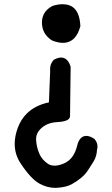

<svg xmlns="http://www.w3.org/2000/svg" viewBox="-20 -846 540 925"><path d="M281.2 -825.7Q317.9 -825.7 338.9 -804.7Q364.7 -778.3 367.2 -719.7Q356.9 -681.6 337.4 -661.6Q315.4 -639.6 282.7 -639.6Q259.3 -639.6 230 -651.4Q182.1 -682.6 182.1 -737.3Q182.1 -791 232.9 -817.4L234.4 -817.9Q259.8 -825.7 281.2 -825.7ZM274.4 -568.8Q296.4 -568.8 309.6 -548.3Q315.9 -539.1 320.3 -524.4L317.4 -287.1Q317.4 -278.8 311 -272.5Q298.8 -260.3 257.3 -257.8Q206.1 -255.9 174.8 -224.6Q153.8 -203.6 153.8 -176.8Q153.8 -175.3 153.8 -174.3Q155.3 -139.6 168.9 -106.9Q182.1 -75.7 211.9 -56.2Q225.1 -47.9 243.9 -47.9Q262.7 -47.9 288.1 -58.6Q335.9 -79.1 351.6 -143.6Q357.4 -168.5 368.9 -179.9Q380.4 -191.4 396.2 -191.4Q412.1 -191.4 435.1 -176.8L435.5 -175.8Q449.7 -159.7 449.7 -140.1Q449.7 -132.3 447.3 -123.5Q445.8 -92.8 431.2 -68.8L404.8 -27.3Q391.6 -6.3 370.4 11.2Q349.1 28.8 324.7 42Q299.3 55.7 256.3 58.6Q251 59.1 246.1 59.1Q208 59.1 170.9 39.1Q129.4 16.6 80.1 -57.6Q50.8 -101.6 50.8 -152.8Q50.8 -190.4 65.9 -230.7Q81.1 -271 108.4 -298.3Q148.4 -338.4 215.8 -353L221.7 -504.4Q221.2 -508.8 221.2 -512.7Q221.2 -538.1 238.3 -557.1L239.3 -558.1Q259.3 -568.8 274.4 -568.8Z"/></svg>

Font: Bakudai
Style: Bold
Weight: 700
Version: Version 1.48